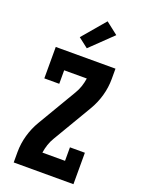

<svg xmlns="http://www.w3.org/2000/svg" viewBox="-179 -1066 858 1148"><g transform="rotate(20 250.0 -492.5)"><path d="M60 0V-66Q60 -120 75 -173Q90 -226 118 -273L264 -520Q278 -543 286.5 -568.5Q295 -594 299 -621H155V-535H60V-735H440V-669Q440 -615 425 -562Q410 -509 382 -462L236 -215Q222 -192 213.5 -166.5Q205 -141 201 -114H345V-200H440V0ZM237 -791 175 -839 299 -985 376 -925Z"/></g></svg>

Font: Iosevka Curly Slab Heavy
Style: Regular
Weight: 900
Monospace: yes
Designer: Belleve Invis
Foundry: Belleve Invis
Version: Version 22.1.2; ttfautohint (v1.8.4)